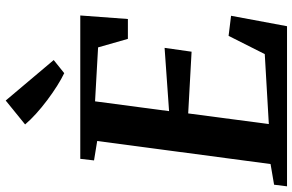

<svg xmlns="http://www.w3.org/2000/svg" viewBox="-208 -850 1051 690"><g transform="rotate(-90 318.0 -505.5)"><path d="M-7.1 0 -1.3 -46.5 73 -59.2 155.8 -682.2 86 -693.6 91.7 -743H606.9L594.2 -571.9H522.8L492.2 -679L298.3 -689.9L263.1 -423.9L490.5 -440L476.7 -343L254.9 -355.2L216.7 -65.4L468.1 -80L533.6 -210L605.8 -201.1L568.3 0ZM399.6 -800.7Q379.7 -810.1 354.2 -826.1Q328.8 -842.1 302.6 -861.8Q276.4 -881.4 253.5 -902.2Q230.6 -923 215.3 -941.3L301.2 -1011L446.7 -838.5Z"/></g></svg>

Font: Merriweather 7pt Light
Style: Italic
Weight: 300
Italic angle: -7.8°
Designer: Eben Sorkin
Foundry: Eben Sorkin
Version: Version 2.200;gftools[0.9.31]